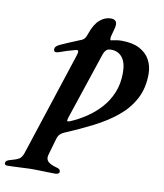

<svg xmlns="http://www.w3.org/2000/svg" viewBox="-191 -607 822 965"><g transform="rotate(10 219.5 -124.5)"><path d="M-91.4 285.2Q-95.6 285.2 -99 281.9Q-102.5 278.7 -101.7 273.7Q-100.9 265.7 -94.5 261.4Q-88.1 257.2 -79.9 255.4Q-49 247.3 -35 239Q-20.9 230.8 -13.1 206.9L156.9 -312.4Q160.3 -322.3 162.5 -331Q164.7 -339.6 162.8 -344.6Q160.8 -349.5 149.2 -346.7Q124.4 -340.3 107.3 -334.9Q90.2 -329.6 67.6 -321.3Q59.6 -318.1 51 -319.3Q42.5 -320.6 42.5 -331.5Q42.5 -342 50.7 -348.6Q58.8 -355.3 68.1 -359.1Q84.1 -366.3 109.6 -377.4Q135.1 -388.5 172.6 -403.5Q179.6 -406.3 185.8 -413.9Q191.9 -421.5 198 -440.8Q214.5 -488.6 240.4 -511.2Q266.4 -533.9 297.4 -533.9Q316 -533.9 323.3 -522.7Q330.5 -511.6 323.6 -486.2L313.1 -447Q311 -437 311.7 -430.9Q312.5 -424.8 316.5 -425.8Q329.5 -428.6 342.5 -430.8Q355.4 -433 369.5 -433Q425.3 -433 461.1 -414.2Q497 -395.3 514.3 -363.2Q531.5 -331.2 531.5 -291.7Q531.5 -218.9 502.4 -164.2Q473.3 -109.4 422.5 -67.9Q371.8 -26.4 305.3 7.4Q238.9 41.2 165 72.3Q153 77.1 144.5 85.4Q135.9 93.6 130.7 110.8L106 196.7Q100.6 216.1 111.7 229Q122.8 242 157.6 251.4Q164.4 252.4 170.7 256.6Q177 260.8 177 271.3Q177 276.5 170.4 279.8Q163.9 283.1 155.4 283.1Q138.7 283.1 114.1 282.2Q89.5 281.3 66.6 280.9Q43.6 280.5 28.9 280.6Q3.9 281.2 -29.8 283.2Q-63.6 285.2 -91.4 285.2ZM183.6 10.6Q225.1 -6.7 264.1 -32.7Q303.1 -58.7 334.5 -93.4Q365.9 -128.1 384.7 -173.5Q403.4 -219 403.4 -274.9Q403.4 -326.3 382.5 -352.9Q361.6 -379.5 325.2 -379.5Q308.7 -379.5 300.8 -372.1Q292.8 -364.7 287.8 -351.7L172.4 -6.2Q167.2 10.8 170.4 12.6Q173.6 14.3 183.6 10.6Z"/></g></svg>

Font: EB Garamond
Style: Italic
Weight: 400
Italic angle: -17.2°
Designer: Georg Duffner and Octavio Pardo
Foundry: Georg Duffner
Version: Version 1.001